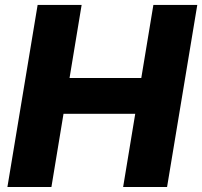

<svg xmlns="http://www.w3.org/2000/svg" viewBox="-20 -747 808 767"><path d="M130.3 -727.3H306.1L257.8 -435.4H544.4L592.7 -727.3H768.1L647.4 0H471.9L520.2 -292.3H233.7L185.4 0H9.6Z"/></svg>

Font: Inter P Extra Bold
Style: Italic
Weight: 800
Italic angle: 9.39999°
Designer: Rasmus Andersson
Foundry: rsms
Version: Version 3.018;git-588b23468